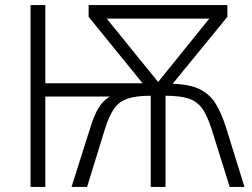

<svg xmlns="http://www.w3.org/2000/svg" viewBox="-20 -734 991 754"><path d="M873 -714V-668L658 -405Q724 -403 763.5 -384Q803 -365 826.5 -327.5Q850 -290 868 -232L940 0H882L811 -227Q794 -280 774 -308Q754 -336 720.5 -347Q687 -358 630 -358V0H572V-358Q515 -358 481 -346.5Q447 -335 427.5 -306.5Q408 -278 392 -227L322 0H261L335 -234Q350 -282 367.5 -311Q385 -340 412 -355H158V0H100V-714H158V-407H540L328 -668V-714ZM802 -661H399L601 -412Z"/></svg>

Font: RS Noto Sans Light
Style: Regular
Weight: 300
Designer: Monotype Design Team
Foundry: Monotype Imaging Inc.
Version: Version 3.10